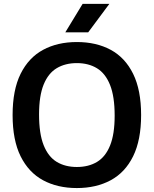

<svg xmlns="http://www.w3.org/2000/svg" viewBox="-20 -968 800 998"><path d="M379.5 9.5Q279 9.5 204 -31Q129 -71.5 87.2 -155.5Q45.5 -239.5 45.5 -370Q45.5 -500.5 87.2 -584.5Q129 -668.5 204 -709Q279 -749.5 379.5 -749.5Q480.5 -749.5 555.5 -709Q630.5 -668.5 672 -584.2Q713.5 -500 713.5 -370Q713.5 -240 672 -155.8Q630.5 -71.5 555.2 -31Q480 9.5 379.5 9.5ZM379.5 -100Q440.5 -100 484.5 -126.5Q528.5 -153 552.2 -211.8Q576 -270.5 576 -367Q576 -466.5 552 -526.5Q528 -586.5 484 -613.2Q440 -640 379.5 -640Q319.5 -640 275.2 -613.8Q231 -587.5 207 -528.8Q183 -470 183 -373Q183 -273 207 -213Q231 -153 275 -126.5Q319 -100 379.5 -100ZM319.5 -800 409.5 -948H548.5L438.5 -800Z"/></svg>

Font: Encode Sans SC Condensed Thin SemiBold
Style: Regular
Weight: 600
Version: Version 3.002